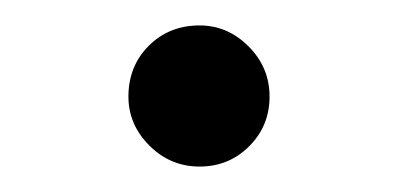

<svg xmlns="http://www.w3.org/2000/svg" viewBox="-20 -479 318 151"><path d="M81 -403Q81 -427 97 -443Q113 -459 137 -459Q159 -459 175.5 -442.5Q192 -426 192 -403Q192 -380 176 -364Q160 -348 137 -348Q114 -348 97.5 -364.5Q81 -381 81 -403Z"/></svg>

Font: STIX MathJax Alphabets
Style: Regular
Weight: 400
Designer: MicroPress Inc., with final additions and corrections provided by Coen Hoffman, Elsevier (retired)
Version: Version 1.1.1